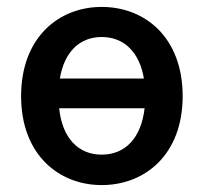

<svg xmlns="http://www.w3.org/2000/svg" viewBox="-20 -523 589 555"><path d="M274 12C399 12 508 -76 508 -245C508 -415 399 -503 274 -503C150 -503 41 -415 41 -245C41 -76 150 12 274 12ZM274 -416C338 -416 383 -373 396 -296H153C166 -373 210 -416 274 -416ZM274 -76C206 -76 160 -124 151 -210H398C388 -124 342 -76 274 -76Z"/></svg>

Font: Source Sans Pro Semibold
Style: Regular
Weight: 600
Designer: Paul D. Hunt
Foundry: Adobe Systems Incorporated
Version: Version 3.006;hotconv 1.0.111;makeotfexe 2.5.65597